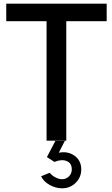

<svg xmlns="http://www.w3.org/2000/svg" viewBox="-20 -771 612 1051"><path d="M564 -654.8H342.8V-1H234.9V-654.8H14.2V-751H564ZM319.8 259.8Q284.7 259.8 251.2 241Q217.8 222.2 205.1 193.8L252 174.8Q263.2 189 282.5 199.5Q301.8 210 319.8 210Q341.8 210 357.4 194.6Q373 179.2 373 155.8Q373 122.6 345.5 110.8Q317.9 99.1 277.8 115.2L236.8 88.9L283.2 0H335L301.8 64.9Q352.5 55.2 388.7 82Q424.8 108.9 424.8 155.8Q424.8 199.7 394.3 229.7Q363.8 259.8 319.8 259.8Z"/></svg>

Font: Oakes Grotesk
Style: Medium
Weight: 500
Designer: Samuel Oakes
Foundry: Samuel Oakes
Version: Version 1.0 | wf-rip DC20170320